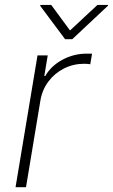

<svg xmlns="http://www.w3.org/2000/svg" viewBox="-20 -775 468 795"><path d="M44.4 0 135.3 -545.5H177.6L163.4 -460.2H167.3Q191.4 -502.1 238.3 -527.5Q285.2 -552.9 339.1 -552.9Q345.2 -552.9 350.5 -552.9Q355.8 -552.9 361.2 -552.6L353.7 -508.9Q349.4 -509.6 343.6 -510.3Q337.7 -511 329.2 -511Q283.7 -511 245 -491.5Q206.3 -471.9 180.6 -437.7Q154.8 -403.4 147.4 -359.4L87.7 0ZM192.1 -754.6 269.9 -648.8 383.5 -754.6H427.9L426.8 -751.1L279.1 -612.6H249.6L146.3 -751.1L147.7 -754.6Z"/></svg>

Font: Inter Extra Light  BETA
Style: Italic
Weight: 200
Italic angle: 9.39999°
Designer: Rasmus Andersson
Foundry: rsms
Version: Version 3.011;git-f93a4a705